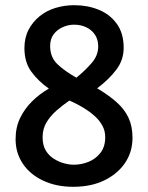

<svg xmlns="http://www.w3.org/2000/svg" viewBox="-20 -714 570 739"><path d="M262 5Q196 5 145.5 -19Q95 -43 67.5 -84.5Q40 -126 40 -178Q40 -224 57.5 -260Q75 -296 104 -324.5Q133 -353 168 -373Q128 -401 101 -437.5Q74 -474 74 -529Q74 -569 90 -599.5Q106 -630 132.5 -651.5Q159 -673 193.5 -683.5Q228 -694 266 -694Q317 -694 360 -676.5Q403 -659 429.5 -622.5Q456 -586 456 -530Q456 -483 427.5 -445.5Q399 -408 354 -374Q398 -348 428.5 -321Q459 -294 474.5 -261Q490 -228 490 -184Q490 -129 461 -86.5Q432 -44 381 -19.5Q330 5 262 5ZM264 -80Q293 -80 320.5 -91Q348 -102 366.5 -125.5Q385 -149 385 -186Q385 -210 374.5 -229.5Q364 -249 347.5 -264.5Q331 -280 312.5 -292Q294 -304 276.5 -313Q259 -322 247 -327Q221 -309 197.5 -288.5Q174 -268 159 -243Q144 -218 144 -186Q144 -155 156 -135Q168 -115 187 -103Q206 -91 226.5 -85.5Q247 -80 264 -80ZM274 -415Q306 -441 332 -470.5Q358 -500 358 -535Q358 -562 345.5 -580.5Q333 -599 312 -609Q291 -619 265 -619Q243 -619 221.5 -609.5Q200 -600 186.5 -582Q173 -564 173 -537Q173 -494 200.5 -467.5Q228 -441 274 -415Z"/></svg>

Font: Kreon Light
Style: Regular
Weight: 400
Version: Version 2.002